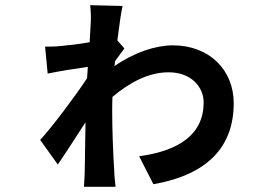

<svg xmlns="http://www.w3.org/2000/svg" viewBox="-20 -676 1040 741"><path d="M424 -440C437 -458 451 -477 460 -489L433 -520C440 -577 447 -626 453 -653L328 -656C330 -643 332 -606 330 -584C329 -568 328 -542 326 -513C286 -506 245 -501 220 -499C193 -496 178 -496 154 -496L164 -392C206 -401 277 -412 319 -418L316 -374C272 -307 180 -184 135 -136L203 -41C231 -81 274 -149 310 -204C309 -130 308 -58 307 -13C307 -1 305 28 304 45H426C424 27 421 -1 421 -15C416 -92 413 -182 413 -246C413 -264 413 -282 414 -302C479 -357 553 -397 631 -397C719 -397 766 -339 766 -281C766 -158 672 -94 517 -73L572 35C782 -2 882 -110 882 -278C882 -405 789 -501 647 -501C581 -501 498 -474 422 -421Z"/></svg>

Font: Noto Sans CJK JP Bold
Style: Regular
Weight: 700
Designer: Ryoko NISHIZUKA (kana & ideographs); Paul D. Hunt (Latin, Greek & Cyrillic); Wenlong ZHANG (bopomofo); Sandoll Communica
Foundry: Adobe Systems Incorporated
Version: Version 1.004;PS 1.004;hotconv 1.0.82;makeotf.lib2.5.63406